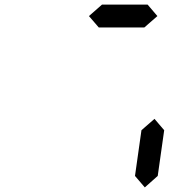

<svg xmlns="http://www.w3.org/2000/svg" viewBox="-20 -921 840 841"><path d="M612.3 -800.8H412.6L369.6 -850.6L426.8 -900.9H626.5L669.4 -850.6ZM614.3 -100.1 571.3 -150.4 599.6 -350.6 656.7 -400.4 699.2 -350.6 670.9 -150.4Z"/></svg>

Font: E1234
Style: Italic
Weight: 400
Italic angle: -8°
Designer: GGBotNet
Foundry: GGBotNet
Version: 1.04